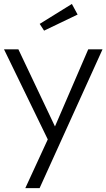

<svg xmlns="http://www.w3.org/2000/svg" viewBox="-23 -715 538 971"><path d="M177.3 236.4 495.5 -465.5H423.2L255 -75.5L70 -465.5H-2.7L218.6 -10L105 236.4ZM177.7 -594.1 200 -560 369.5 -641.4 340.5 -695Z"/></svg>

Font: Spartan MB
Style: Regular
Weight: 212
Designer: Matt Bailey, Mirko Velimirovic
Foundry: Matt Bailey
Version: Version 1.005